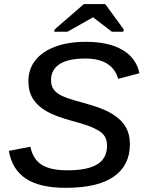

<svg xmlns="http://www.w3.org/2000/svg" viewBox="-20 -901 707 931"><path d="M298.3 9.8Q173.8 9.8 106.2 -34.4Q38.6 -78.6 22.9 -169.4L127.4 -189.5Q139.6 -129.4 181.9 -102.3Q224.1 -75.2 306.2 -75.2Q405.3 -75.2 452.1 -104.5Q499 -133.8 499 -193.8Q499 -222.2 487.3 -240.7Q475.6 -259.3 447.8 -273.4Q431.6 -282.7 402.3 -293Q373 -303.2 330.6 -314.5Q246.1 -337.4 203.1 -362.8Q161.1 -387.7 139.4 -422.6Q117.7 -457.5 117.7 -507.8Q117.7 -566.4 151.9 -609.1Q186 -651.9 248.8 -675Q311.5 -698.2 396 -698.2Q506.3 -698.2 573.2 -659.4Q640.1 -620.6 656.2 -545.9L553.2 -518.6Q539.1 -567.4 499.3 -592.3Q459.5 -617.2 393.1 -617.2Q312 -617.2 269.8 -590.6Q227.5 -564 227.5 -512.2Q227.5 -484.9 240.2 -467.3Q252.9 -449.7 279.8 -436.5Q293.5 -429.7 320.3 -420.9Q347.2 -412.1 387.7 -401.4Q445.3 -385.3 480.5 -370.6Q515.6 -356 537.1 -339.8Q572.8 -315.9 591.3 -282.5Q609.9 -249 609.9 -201.7Q609.9 -99.6 532.2 -44.9Q454.6 9.8 298.3 9.8ZM430.7 -816.9 307.1 -747.1H242.7L245.1 -758.3L386.7 -881.3H490.2L580.1 -758.3L577.6 -747.1H522.5L431.6 -816.9Z"/></svg>

Font: Arimo Medium
Style: Italic
Weight: 500
Italic angle: -12°
Designer: Steve Matteson
Foundry: Monotype Imaging Inc.
Version: Version 1.33